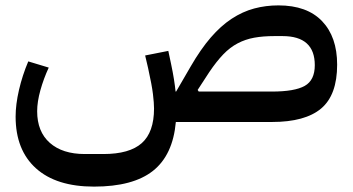

<svg xmlns="http://www.w3.org/2000/svg" viewBox="-20 -453 1312 713"><path d="M329 240Q189 240 113.5 172Q38 104 38 -20Q38 -65 50.5 -119Q63 -173 85 -225L161 -202Q142 -161 130 -118Q118 -75 118 -40Q118 36 165 77.5Q212 119 295 119H364Q461 119 506.5 78.5Q552 38 552 -50Q552 -70 548 -103.5Q544 -137 530 -200L519 -247L605 -264L615 -217Q622 -184 626 -158.5Q630 -133 632 -113H634L688 -206Q725 -270 762.5 -313.5Q800 -357 840.5 -383.5Q881 -410 924 -421.5Q967 -433 1014 -433Q1120 -433 1176 -374.5Q1232 -316 1232 -213Q1232 -100 1172.5 -50Q1113 0 990 0H633Q622 123 548 181.5Q474 240 329 240ZM990 -113Q1074 -113 1111.5 -134Q1149 -155 1149 -211Q1149 -319 1029 -319H999Q957 -319 924 -313Q891 -307 862.5 -292Q834 -277 809 -251Q784 -225 757 -185L714 -119L718 -113Z"/></svg>

Font: IBM Plex Arabic Medium
Style: Regular
Weight: 500
Designer: Mike Abbink, Paul van der Laan, Pieter van Rosmalen, Wael Morcos, Khajak Apelian
Foundry: Bold Monday
Version: Version 1.0